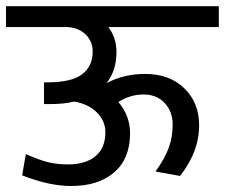

<svg xmlns="http://www.w3.org/2000/svg" viewBox="-34 -645 743 634"><path d="M395.5 -204.6Q395.5 -121.6 343.5 -76.2Q291.5 -30.8 200.7 -30.8Q128.9 -30.8 39.1 -65.9L51.3 -136.2Q94.2 -117.2 123.8 -109.6Q153.3 -102.1 189.9 -102.1Q249 -102.1 281.5 -129.4Q314 -156.7 314 -208.5Q314 -245.1 286.4 -273.2Q258.8 -301.3 210.9 -309.6Q177.7 -301.3 131.3 -301.3H111.3V-373H121.1Q202.1 -373 237.1 -399.7Q272 -426.3 272 -474.6Q272 -507.3 250.2 -529.8Q228.5 -552.2 189.9 -555.7H-14.2V-624.5H688.5V-555.7H323.7Q350.6 -520.5 350.6 -473.1Q350.6 -412.1 317.9 -370.6Q375 -400.9 445.3 -400.9Q525.4 -400.9 574.5 -353.5Q623.5 -306.2 623.5 -231.4Q623.5 -143.6 560.5 -64L479.5 -78.6Q510.3 -121.6 523.2 -157Q536.1 -192.4 536.1 -234.4Q536.1 -276.4 509.8 -304.7Q483.4 -333 439.7 -333Q396 -333 356.9 -308.1Q395.5 -262.7 395.5 -204.6Z"/></svg>

Font: Yantramanav
Style: Regular
Weight: 400
Version: Version 1.000;PS 1.0;hotconv 1.0.72;makeotf.lib2.5.5900; ttf